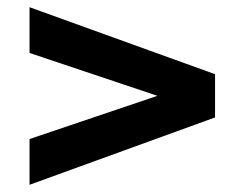

<svg xmlns="http://www.w3.org/2000/svg" viewBox="-20 -574 690 533"><path d="M62 -61V-188L417 -308L62 -427V-554L577 -368V-248Z"/></svg>

Font: Azeret Mono SemiBold
Style: Regular
Weight: 600
Designer: Martin Vácha
Foundry: Displaay
Version: Version 1.002